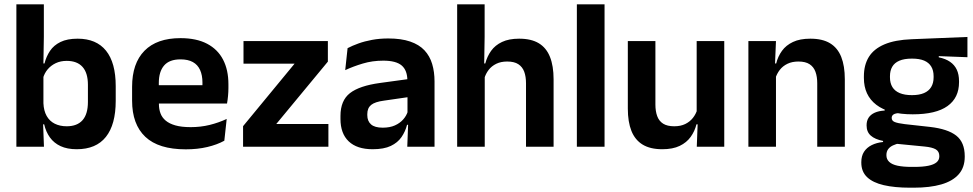

<svg xmlns="http://www.w3.org/2000/svg" viewBox="-20 -681 4516 891"><path d="M336 11.5Q292 11.5 261.2 -2.8Q230.5 -17 211.8 -43Q193 -69 185 -104H148.5L181.5 -202Q183 -167 196.5 -143Q210 -119 234 -107Q258 -95 289.5 -95Q338 -95 363 -123.2Q388 -151.5 388 -208V-287.5Q388 -342.5 363 -370.5Q338 -398.5 289.5 -398.5Q261 -398.5 238.5 -387.8Q216 -377 201 -359Q186 -341 179.5 -317.5L150.5 -386.5H186.5Q194.5 -418.5 212 -444.8Q229.5 -471 260.8 -486.2Q292 -501.5 340.5 -501.5Q427 -501.5 472 -445.8Q517 -390 517 -281V-213Q517 -103 471.5 -45.8Q426 11.5 336 11.5ZM184 0H56V-661H183.5V-510L181 -360.5L181.5 -345V-150.5L179.5 -120Z M842 12Q716 12 654.5 -46Q593 -104 593 -214V-278Q593 -387 650.5 -445.5Q708 -504 817.5 -504Q891.5 -504 941 -478Q990.5 -452 1015.2 -404.2Q1040 -356.5 1040 -290V-272.5Q1040 -254.5 1038.2 -235.8Q1036.5 -217 1033.5 -200.5H917.5Q919 -228 919.2 -252.8Q919.5 -277.5 919.5 -297.5Q919.5 -332 908.5 -356.2Q897.5 -380.5 875 -393Q852.5 -405.5 817.5 -405.5Q766 -405.5 741.5 -377Q717 -348.5 717 -296V-250.5L717.5 -236V-197.5Q717.5 -174.5 724.8 -155Q732 -135.5 749 -121.2Q766 -107 794.2 -99Q822.5 -91 865 -91Q911 -91 952.8 -101.2Q994.5 -111.5 1032 -129L1021 -28Q987.5 -9.5 942.2 1.2Q897 12 842 12ZM1007.5 -200.5H661V-285.5H1007.5Z M1262 -105.5H1504V0H1108V-95.5L1347 -385.5H1110V-490.5H1501.5V-395Z M1996.5 0H1870L1874.5 -120L1871 -131V-284.5L1870.5 -306.5Q1870.5 -354.5 1844.2 -377Q1818 -399.5 1758.5 -399.5Q1708 -399.5 1663.8 -386.2Q1619.5 -373 1582 -355.5L1593 -457.5Q1615 -469 1643.2 -479.2Q1671.5 -489.5 1706.5 -496Q1741.5 -502.5 1782 -502.5Q1842 -502.5 1883.5 -488.2Q1925 -474 1949.8 -447.5Q1974.5 -421 1985.5 -384.2Q1996.5 -347.5 1996.5 -303ZM1709.5 11.5Q1636.5 11.5 1598.2 -25Q1560 -61.5 1560 -129V-143Q1560 -214.5 1604 -248.8Q1648 -283 1743.5 -296L1882.5 -315L1890 -232.5L1762 -214Q1720 -208.5 1702.2 -194Q1684.5 -179.5 1684.5 -151.5V-146.5Q1684.5 -119 1701.8 -103.8Q1719 -88.5 1756 -88.5Q1789 -88.5 1812.5 -99Q1836 -109.5 1851.2 -126.8Q1866.5 -144 1873 -165.5L1891 -102H1869Q1861 -70.5 1843.2 -44.8Q1825.5 -19 1793.5 -3.8Q1761.5 11.5 1709.5 11.5Z M2549 0H2421V-294.5Q2421 -325.5 2412.8 -348Q2404.5 -370.5 2385.5 -383Q2366.5 -395.5 2333.5 -395.5Q2304.5 -395.5 2283 -385Q2261.5 -374.5 2247.8 -356.8Q2234 -339 2227.5 -316.5L2201.5 -386.5H2232Q2240.5 -419 2259 -445Q2277.5 -471 2309.5 -486.2Q2341.5 -501.5 2389 -501.5Q2445.5 -501.5 2480.5 -480.2Q2515.5 -459 2532.2 -417Q2549 -375 2549 -313ZM2229.5 0H2101.5V-661H2229V-510L2226.5 -357.5L2229.5 -348Z M2785.5 0H2657V-661H2785.5Z M2893.5 -490.5H3021.5V-195.5Q3021.5 -165 3029.8 -142.2Q3038 -119.5 3057.2 -107.2Q3076.5 -95 3109 -95Q3138.5 -95 3160 -105.5Q3181.5 -116 3195.5 -133.8Q3209.5 -151.5 3216 -173.5L3236 -104H3212Q3204 -72 3185.2 -45.8Q3166.5 -19.5 3134.2 -4Q3102 11.5 3053.5 11.5Q2997.5 11.5 2962.2 -10Q2927 -31.5 2910.2 -73.5Q2893.5 -115.5 2893.5 -177ZM3213 -490.5H3341V0H3213.5L3218 -119L3213 -129.5Z M3900.5 0H3772.5V-294.5Q3772.5 -325.5 3764.2 -348Q3756 -370.5 3737 -383Q3718 -395.5 3685 -395.5Q3656 -395.5 3634.2 -385Q3612.5 -374.5 3598.8 -356.8Q3585 -339 3578 -316.5L3558 -386.5H3582Q3590 -419 3608.8 -445Q3627.5 -471 3659.8 -486.2Q3692 -501.5 3740.5 -501.5Q3797 -501.5 3832 -480.2Q3867 -459 3883.8 -417Q3900.5 -375 3900.5 -313ZM3581 0H3453V-490.5H3581L3576 -371L3581 -360.5Z M4215.5 -150.5Q4104 -150.5 4046.5 -194.8Q3989 -239 3989 -319V-326.5Q3989 -379.5 4012 -416.8Q4035 -454 4084 -475Q4133 -496 4211 -499L4469.5 -509.5V-415.5L4336.5 -420.5V-415Q4368 -408.5 4388.8 -394.2Q4409.5 -380 4420 -357.8Q4430.5 -335.5 4430.5 -304V-299.5Q4430.5 -227 4377 -188.8Q4323.5 -150.5 4215.5 -150.5ZM4209.5 93.5H4223.5Q4262.5 93.5 4288 88.2Q4313.5 83 4326.2 72.2Q4339 61.5 4339 44.5V43Q4339 22 4322.8 12.2Q4306.5 2.5 4270.5 -1L4127 -15L4156.5 -16.5Q4138 -13 4123.8 -6.2Q4109.5 0.5 4101.5 11.5Q4093.5 22.5 4093.5 38.5V39.5Q4093.5 58 4106.5 70.2Q4119.5 82.5 4145.5 88Q4171.5 93.5 4209.5 93.5ZM4220.5 190H4202.5Q4131.5 190 4081 178.2Q4030.5 166.5 4003.8 141Q3977 115.5 3977 73.5V71.5Q3977 43 3989.5 23.5Q4002 4 4025 -7.5Q4048 -19 4078 -22V-27Q4040 -34.5 4020.8 -51.8Q4001.5 -69 4001.5 -99V-99.5Q4001.5 -120.5 4011 -135Q4020.5 -149.5 4039.2 -158Q4058 -166.5 4085.5 -168V-182.5L4194 -155.5L4159 -156.5Q4136 -156 4127 -150.2Q4118 -144.5 4118 -134V-133.5Q4118 -120.5 4132 -114.8Q4146 -109 4178.5 -105L4296 -92Q4378.5 -82.5 4417.8 -51.5Q4457 -20.5 4457 44V46.5Q4457 96 4429 127.8Q4401 159.5 4348.2 174.8Q4295.5 190 4220.5 190ZM4212 -239.5Q4245.5 -239.5 4267.8 -249Q4290 -258.5 4301.2 -277Q4312.5 -295.5 4312.5 -322V-327.5Q4312.5 -354 4301.5 -372.2Q4290.5 -390.5 4268.5 -399.8Q4246.5 -409 4213 -409H4211.5Q4176 -409 4153.5 -399.2Q4131 -389.5 4120.5 -371.2Q4110 -353 4110 -327.5V-322Q4110 -295.5 4121.2 -277Q4132.5 -258.5 4155.2 -249Q4178 -239.5 4212 -239.5Z"/></svg>

Font: Anek Kannada Medium SemiBold
Style: Regular
Weight: 600
Version: Version 1.003